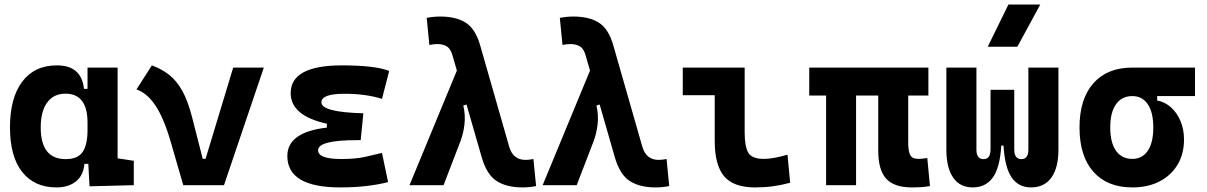

<svg xmlns="http://www.w3.org/2000/svg" viewBox="-20 -815 5313 845"><path d="M228.5 9.8Q131.3 9.8 77.6 -58.3Q23.9 -126.5 23.9 -253.9Q23.9 -384.3 77.9 -455.8Q131.8 -527.3 230.5 -527.3Q338.9 -527.3 349.6 -423.8H365.2V-517.6H497.6V-118.2L568.8 -107.4V0L374 4.9L368.7 -93.8H351.6Q346.7 -42 313.7 -16.1Q280.8 9.8 228.5 9.8ZM365.2 -242.7V-274.9Q365.2 -402.8 268.1 -402.8Q216.3 -402.8 187.7 -364Q159.2 -325.2 159.2 -253.9Q159.2 -114.7 269 -114.7Q322.8 -114.7 344 -146.7Q365.2 -178.7 365.2 -242.7Z M786.6 0 731.4 -190.4Q701.2 -295.4 664.1 -350.6Q627 -405.8 580.6 -421.4L648.4 -527.3Q690.9 -511.7 723.9 -486.1Q756.8 -460.4 782 -415.8Q807.1 -371.1 825.7 -297.9L872.1 -116.2H884.8L1006.3 -517.6H1141.1L965.8 0Z M1477.5 9.8Q1244.6 9.8 1244.6 -128.4Q1244.6 -233.4 1418.5 -253.4V-270.5Q1259.3 -305.7 1259.3 -405.3Q1259.3 -527.3 1485.4 -527.3Q1629.9 -527.3 1692.9 -502.9L1661.1 -379.9Q1590.3 -402.3 1496.1 -402.3Q1394.5 -402.3 1394.5 -364.7Q1394.5 -321.3 1579.1 -316.4L1567.4 -198.2H1551.8Q1379.9 -198.2 1379.9 -153.8Q1379.9 -115.2 1481.4 -115.2Q1544.9 -115.2 1586.7 -124.5Q1628.4 -133.8 1661.1 -142.1L1688 -13.7Q1647.5 -2.9 1594.5 3.4Q1541.5 9.8 1477.5 9.8Z M2279.3 9.8Q2209.5 9.8 2165.8 -18.3Q2122.1 -46.4 2100.1 -122.6L2033.2 -355L2019 -350.6Q2028.8 -308.6 2024.2 -268.3Q2019.5 -228 2006.8 -194.3L1932.1 0H1782.2L1990.7 -504.4L1971.7 -570.3Q1963.4 -600.6 1946.3 -610.8Q1929.2 -621.1 1904.3 -621.1Q1889.2 -621.1 1869.6 -617.2L1857.9 -736.3Q1886.7 -742.2 1918 -742.2Q1986.8 -742.2 2029.5 -715.3Q2072.3 -688.5 2093.3 -615.2L2220.7 -170.4Q2237.3 -111.3 2293 -111.3Q2308.1 -111.3 2327.6 -115.2L2339.4 3.9Q2310.5 9.8 2279.3 9.8Z M2865.2 9.8Q2795.4 9.8 2751.7 -18.3Q2708 -46.4 2686 -122.6L2619.1 -355L2605 -350.6Q2614.7 -308.6 2610.1 -268.3Q2605.5 -228 2592.8 -194.3L2518.1 0H2368.2L2576.7 -504.4L2557.6 -570.3Q2549.3 -600.6 2532.2 -610.8Q2515.1 -621.1 2490.2 -621.1Q2475.1 -621.1 2455.6 -617.2L2443.8 -736.3Q2472.7 -742.2 2503.9 -742.2Q2572.8 -742.2 2615.5 -715.3Q2658.2 -688.5 2679.2 -615.2L2806.6 -170.4Q2823.2 -111.3 2878.9 -111.3Q2894 -111.3 2913.6 -115.2L2925.3 3.9Q2896.5 9.8 2865.2 9.8Z M3302.7 9.8Q3208.5 9.8 3167 -39.1Q3125.5 -87.9 3125.5 -195.3V-396H2984.9V-517.6H3257.3V-232.9Q3257.3 -171.4 3272.9 -143.6Q3288.6 -115.7 3341.8 -115.7Q3382.8 -115.7 3445.8 -134.3L3457.5 -10.7Q3417.5 0 3381.1 4.9Q3344.7 9.8 3302.7 9.8Z M3993.2 9.8Q3915 9.8 3880.1 -28.6Q3845.2 -66.9 3845.2 -151.4V-394.5H3747.6V0H3615.7V-394.5H3541.5V-517.6H4065.9V-394.5H3977.1V-189Q3977.1 -150.4 3985.6 -133.1Q3994.1 -115.7 4022.5 -115.7Q4030.8 -115.7 4039.8 -116.7Q4048.8 -117.7 4061 -119.6L4072.8 3.9Q4052.2 7.3 4035.6 8.5Q4019 9.8 3993.2 9.8Z M4517.6 9.8Q4462.4 9.8 4432.4 -33.9Q4402.3 -77.6 4396.5 -174.3H4386.7Q4380.9 -77.6 4349.6 -33.9Q4318.4 9.8 4260.7 9.8Q4204.6 9.8 4174.8 -33.4Q4145 -76.7 4145 -156.2V-517.6H4277.3V-156.2Q4277.3 -114.7 4308.6 -114.7Q4323.7 -114.7 4331.5 -125Q4339.4 -135.3 4339.4 -159.7V-419.9H4443.8V-159.7Q4443.8 -135.3 4451.9 -125Q4460 -114.7 4475.1 -114.7Q4505.9 -114.7 4505.9 -156.2V-517.6H4638.2V-156.2Q4638.2 -76.7 4607.2 -33.4Q4576.2 9.8 4517.6 9.8ZM4327.1 -609.4 4418 -794.9H4558.1L4457.5 -609.4Z M4963.4 9.8Q4853 9.8 4792 -59.1Q4731 -127.9 4731 -253.9Q4731 -379.4 4792 -448.5Q4853 -517.6 4963.4 -517.6H5239.3V-392.1H5072.8V-372.6Q5106.4 -366.7 5133.3 -342.8Q5160.2 -318.8 5175.5 -282Q5190.9 -245.1 5190.9 -201.2Q5190.9 -137.7 5162.6 -90.3Q5134.3 -43 5083.3 -16.6Q5032.2 9.8 4963.4 9.8ZM4963.4 -115.7Q5007.3 -115.7 5031.5 -151.6Q5055.7 -187.5 5055.7 -253.9Q5055.7 -320.3 5031.5 -356.2Q5007.3 -392.1 4963.4 -392.1Q4917 -392.1 4891.6 -356.2Q4866.2 -320.3 4866.2 -253.9Q4866.2 -187.5 4891.6 -151.6Q4917 -115.7 4963.4 -115.7Z"/></svg>

Font: Cascadia Code NF
Style: Bold
Weight: 700
Monospace: yes
Designer: Aaron Bell
Foundry: Saja Typeworks
Version: Version 2404.023; ttfautohint (v1.8.4)